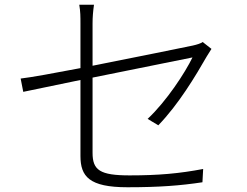

<svg xmlns="http://www.w3.org/2000/svg" viewBox="-20 -783 1040 809"><path d="M871 -577 834 -606C826 -600 810 -595 792 -591C753 -583 553 -542 370 -506V-684C370 -711 372 -734 376 -763H314C319 -734 319 -712 319 -684V-496C209 -475 111 -457 67 -452L78 -396L319 -446V-126C319 -40 355 6 517 6C652 6 740 -1 833 -15L836 -71C736 -52 649 -44 526 -44C401 -44 370 -66 370 -139V-456L791 -541C760 -477 682 -357 602 -282L647 -255C733 -344 804 -463 851 -545C857 -555 865 -568 871 -577Z"/></svg>

Font: Noto Sans TC Light
Style: Regular
Weight: 300
Designer: Ryoko NISHIZUKA 西塚涼子 (kana, bopomofo & ideographs); Paul D. Hunt (Latin, Greek & Cyrillic); Sandoll Communications 산돌커뮤니
Foundry: Adobe
Version: Version 2.004;hotconv 1.0.118;makeotfexe 2.5.65603